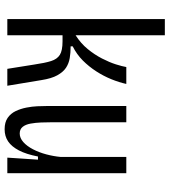

<svg xmlns="http://www.w3.org/2000/svg" viewBox="30 -770 751 852"><g transform="rotate(90 406.0 -343.5)"><path d="M64 0V-699H136V-303Q172 -326 197 -356.5Q222 -387 239 -420Q256 -453 265 -481.5Q274 -510 277 -528H352Q345 -496 331 -461.5Q317 -427 296 -394.5Q275 -362 248 -335Q221 -308 185 -290V-281Q213 -281 237 -277Q261 -273 280 -260.5Q299 -248 313.5 -222Q328 -196 335 -151L360 0H285L266 -119Q259 -167 250.5 -194Q242 -221 223 -233Q204 -245 163 -245H136V0Z M553 12Q522 12 502.5 -1.5Q483 -15 472.5 -37Q462 -59 457 -84.5Q452 -110 451 -133Q450 -156 450 -173V-528H522V-199Q522 -175 523 -150Q524 -125 528 -103Q532 -81 542.5 -68Q553 -55 572 -55Q592 -55 610 -71Q628 -87 642 -114Q656 -141 664.5 -173Q673 -205 676 -237V-528H748V-200V0H679L688 -136H674Q664 -84 647 -51.5Q630 -19 607 -3.5Q584 12 553 12Z"/></g></svg>

Font: Bricolage Grotesque Condensed Light
Style: Regular
Weight: 300
Width: 3
Designer: Mathieu Triay
Foundry: Atelier Triay
Version: Version 1.000;gftools[0.9.30]